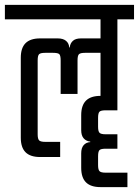

<svg xmlns="http://www.w3.org/2000/svg" viewBox="-40 -642 568 785"><path d="M-20 -622H508V-563H-20ZM196 -485Q218 -485 230 -475Q242 -465 243 -448H245Q247 -465 258 -475Q269 -485 291 -485H403V-426H308Q289 -426 283 -420.5Q277 -415 277 -395V-258H208V-395Q208 -415 202.5 -420.5Q197 -426 177 -426H145Q126 -426 120 -420.5Q114 -415 114 -395V-93Q114 -74 120 -68Q126 -62 145 -62H206V0H124Q84 0 64.5 -19.5Q45 -39 45 -79V-406Q45 -446 64.5 -465.5Q84 -485 124 -485ZM292 -171Q292 -211 311.5 -230.5Q331 -250 371 -250H440V-191H392Q373 -191 367 -185.5Q361 -180 361 -160V-124Q361 -105 367 -99Q373 -93 392 -93H440V-34H392Q373 -34 367 -28.5Q361 -23 361 -3V33Q361 52 367 58Q373 64 392 64H481V123H371Q331 123 311.5 103.5Q292 84 292 44V-15Q292 -37 302 -48.5Q312 -60 329 -61V-63Q312 -65 302 -76.5Q292 -88 292 -110ZM371 -582H440V-232H371Z"/></svg>

Font: Teko Light Light
Style: Regular
Weight: 300
Version: Version 2.000;gftools[0.9.28.dev9+g7d2139d.d20230707]